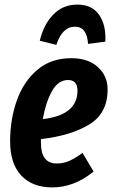

<svg xmlns="http://www.w3.org/2000/svg" viewBox="-20 -799 494 835"><path d="M448 -410Q448 -306 368 -257.5Q288 -209 158 -194V-180Q158 -132 175.5 -110Q193 -88 227 -88Q255 -88 280.5 -99Q306 -110 339 -134L387 -53Q303 16 207 16Q121 16 72.5 -35.5Q24 -87 24 -185Q24 -279 53 -361.5Q82 -444 142 -495Q202 -546 290 -546Q363 -546 405.5 -507.5Q448 -469 448 -410ZM317 -405Q317 -451 276 -451Q233 -451 206 -402.5Q179 -354 166 -281Q317 -298 317 -405ZM153 -622Q170 -693 212 -736Q254 -779 316 -779Q380 -779 411 -734.5Q442 -690 438 -618L363 -608Q358 -683 306 -683Q251 -683 225 -604Z"/></svg>

Font: Fira Sans Compressed SemiBold
Style: Italic
Weight: 600
Width: 1
Italic angle: -8°
Designer: bBox Type GmbH & Carrois Corporate GbR & Edenspiekermann AG
Foundry: bBox Type GmbH & Carrois Corporate GbR & Edenspiekermann AG
Version: Version 4.301